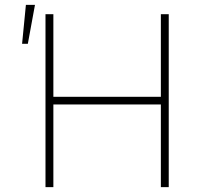

<svg xmlns="http://www.w3.org/2000/svg" viewBox="-20 -765 806 785"><path d="M166 -707H198.2V-369.1H637.7V-707H669.9V0H637.7V-337.9H198.2V0H166ZM85.9 -745.1H123L93.8 -585.9H70.3Z"/></svg>

Font: Pretendard Std Thin
Style: Regular
Weight: 100
Designer: Base glyphs from Inter by Rasmus Andersson; Hangeul glyphs from Noto Sans CJK(Source Han Sans) by Jang Soo-young and Kan
Foundry: Kil Hyung-jin
Version: Version 1.309